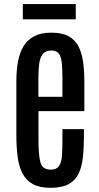

<svg xmlns="http://www.w3.org/2000/svg" viewBox="-20 -899 477 928"><path d="M224.6 8.8Q171.4 8.8 138.7 -9.3Q106 -27.3 88.6 -61Q71.3 -94.7 65.2 -141.8Q59.1 -189 59.1 -246.1V-507.8Q59.1 -559.6 67.1 -602.3Q75.2 -645 94 -676Q112.8 -707 145.8 -724.1Q178.7 -741.2 228.5 -741.2Q279.3 -741.2 310.8 -724.1Q342.3 -707 358.9 -675.5Q375.5 -644 381.6 -600.3Q387.7 -556.6 387.7 -503.9V-361.8H166V-216.3Q166 -149.9 175.3 -114.5Q184.6 -79.1 225.6 -79.1Q252.9 -79.1 264.6 -95.9Q276.4 -112.8 279.1 -143.3Q281.7 -173.8 281.7 -214.8V-274.9H385.7V-242.2Q385.7 -184.6 380.6 -138.4Q375.5 -92.3 359.6 -59.3Q343.8 -26.4 311.3 -8.8Q278.8 8.8 224.6 8.8ZM165.5 -431.2H281.7V-524.4Q281.7 -566.9 278.6 -595.9Q275.4 -625 264.4 -639.9Q253.4 -654.8 228.5 -654.8Q200.2 -654.8 186.8 -637.7Q173.3 -620.6 169.4 -590.6Q165.5 -560.5 165.5 -521ZM90.3 -805.7V-879.4H346.2V-805.7Z"/></svg>

Font: Antonio Medium
Style: Regular
Weight: 500
Designer: Vernon Adams
Foundry: Vernon Adams
Version: Version 1.002